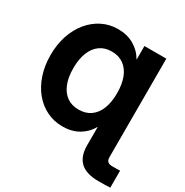

<svg xmlns="http://www.w3.org/2000/svg" viewBox="-209 -906 1233 1280"><g transform="rotate(30 408.0 -266.0)"><path d="M709.5 -727.5V0H541V-103H539.1Q509.8 -50.3 457.3 -20Q404.8 10.3 335 10.3Q268.1 10.3 211.9 -17.6Q155.8 -45.4 114.7 -95.7Q73.7 -146 51.3 -214.1Q28.8 -282.2 28.8 -363.8Q28.8 -444.8 51.5 -512.9Q74.2 -581.1 115.5 -631.3Q156.7 -681.6 212.6 -709.7Q268.6 -737.8 335 -737.8Q403.8 -737.8 456.5 -707.5Q509.3 -677.2 539.1 -625H541V-727.5ZM371.6 -140.6Q425.3 -140.6 463.1 -167.2Q501 -193.8 520.8 -243.9Q540.5 -293.9 540.5 -363.3Q540.5 -434.1 520.8 -483.9Q501 -533.7 463.4 -560.5Q425.8 -587.4 372.1 -587.4Q319.3 -587.4 281.7 -560.5Q244.1 -533.7 224.1 -483.6Q204.1 -433.6 204.1 -363.3Q204.1 -293 224.1 -243.2Q244.1 -193.4 281.5 -167Q318.8 -140.6 371.6 -140.6ZM725.6 206.1Q630.9 206.1 585.9 163.6Q541 121.1 541 37.1V0H709.5V30.8Q709.5 53.2 720.7 63.7Q731.9 74.2 756.8 74.2Q773.9 74.2 790.3 74Q806.6 73.7 815.9 73.2V204.1Q800.8 205.1 777.3 205.6Q753.9 206.1 725.6 206.1Z"/></g></svg>

Font: Inter 28pt ExtraBold
Style: Regular
Weight: 800
Designer: Rasmus Andersson
Foundry: rsms
Version: Version 4.001;git-66647c0bb